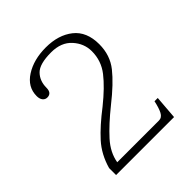

<svg xmlns="http://www.w3.org/2000/svg" viewBox="-132 -789 583 583"><g transform="rotate(-45 160.0 -497.5)"><path d="M33 -315Q46 -361 75 -393Q104 -425 151 -461Q197 -498 222 -530Q247 -562 247 -603Q247 -636 223.5 -662Q200 -688 157 -688Q107 -688 89 -669.5Q71 -651 71 -622Q71 -599 52 -599Q43 -599 37.5 -606Q32 -613 32 -625Q32 -664 68 -687Q104 -710 156 -710Q210 -710 244 -683Q278 -656 278 -602Q278 -555 251 -521Q224 -487 172 -446Q126 -409 97.5 -377.5Q69 -346 63 -310H242Q255 -310 262 -323.5Q269 -337 274 -361H288L282 -285H33Z"/></g></svg>

Font: Taviraj Thin
Style: Regular
Weight: 250
Designer: Katatrad Team
Foundry: CadsonDemak
Version: Version 1.001